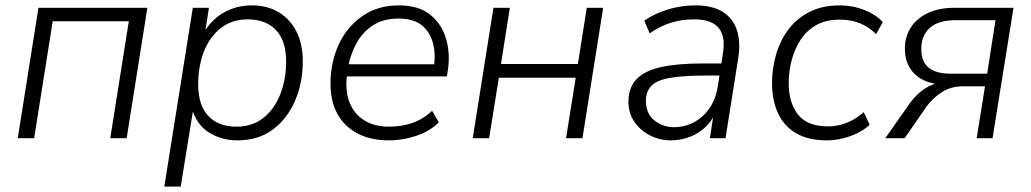

<svg xmlns="http://www.w3.org/2000/svg" viewBox="-20 -514 3834 714"><path d="M46 0 123 -485H528L451 0H390L459 -435H176L107 0Z M591 180 697 -485H757L740 -377H730Q747 -413 774 -439Q801 -465 837.5 -479.5Q874 -494 917 -494Q974 -494 1016.5 -468.5Q1059 -443 1082.5 -396.5Q1106 -350 1106 -285Q1106 -207 1077.5 -140Q1049 -73 995 -32.5Q941 8 863 8Q803 8 756 -22Q709 -52 692 -116H700L652 180ZM859 -43Q919 -43 960 -76Q1001 -109 1022.5 -164Q1044 -219 1044 -285Q1044 -363 1006 -402.5Q968 -442 901 -442Q842 -442 800.5 -409Q759 -376 738 -321.5Q717 -267 717 -200Q717 -123 754.5 -83Q792 -43 859 -43Z M1426 8Q1359 8 1310 -17.5Q1261 -43 1235 -90Q1209 -137 1209 -203Q1209 -281 1239 -347Q1269 -413 1326.5 -453.5Q1384 -494 1463 -494Q1538 -494 1581 -458.5Q1624 -423 1639.5 -367.5Q1655 -312 1645 -250L1642 -230H1254L1261 -275H1612L1593 -262Q1601 -313 1590 -354Q1579 -395 1548.5 -420Q1518 -445 1462 -445Q1404 -445 1365 -418.5Q1326 -392 1304.5 -351Q1283 -310 1275 -267L1272 -246Q1262 -185 1277.5 -139.5Q1293 -94 1331.5 -68.5Q1370 -43 1427 -43Q1474 -43 1514 -57Q1554 -71 1587 -102L1612 -59Q1579 -26 1528.5 -9Q1478 8 1426 8Z M1738 0 1815 -485H1876L1843 -276H2129L2162 -485H2223L2146 0H2085L2121 -225H1835L1799 0Z M2475 8Q2434 8 2398 -10Q2362 -28 2339.5 -60.5Q2317 -93 2317 -136Q2317 -187 2346 -218.5Q2375 -250 2436 -264Q2497 -278 2592 -278H2673L2666 -233H2606Q2521 -233 2472 -224.5Q2423 -216 2402.5 -195Q2382 -174 2382 -139Q2382 -91 2414 -66Q2446 -41 2486 -41Q2525 -41 2559 -58.5Q2593 -76 2617 -109.5Q2641 -143 2649 -191L2668 -313Q2679 -377 2653 -409.5Q2627 -442 2561 -442Q2515 -442 2475 -429.5Q2435 -417 2396 -390L2376 -437Q2400 -454 2431 -467Q2462 -480 2496.5 -487Q2531 -494 2566 -494Q2629 -494 2667.5 -470Q2706 -446 2720.5 -401.5Q2735 -357 2725 -296L2678 0H2620L2637 -113H2647Q2634 -72 2607 -45Q2580 -18 2545.5 -5Q2511 8 2475 8Z M3055 8Q2986 8 2940.5 -18.5Q2895 -45 2873 -93.5Q2851 -142 2851 -205Q2851 -258 2865.5 -309.5Q2880 -361 2910.5 -402.5Q2941 -444 2989 -469Q3037 -494 3103 -494Q3151 -494 3194 -477Q3237 -460 3263 -432L3238 -387Q3211 -414 3178 -427.5Q3145 -441 3103 -441Q3052 -441 3016 -421Q2980 -401 2957.5 -366.5Q2935 -332 2924 -290Q2913 -248 2913 -205Q2913 -132 2947.5 -88Q2982 -44 3061 -44Q3093 -44 3127.5 -57Q3162 -70 3192 -97L3214 -50Q3195 -32 3168.5 -19Q3142 -6 3112.5 1Q3083 8 3055 8Z M3272 0 3365 -132Q3389 -165 3421 -185.5Q3453 -206 3481 -206H3495L3494 -199Q3448 -200 3414.5 -216Q3381 -232 3363 -262Q3345 -292 3345 -333Q3345 -377 3367 -411.5Q3389 -446 3430.5 -465.5Q3472 -485 3529 -485H3749L3671 0H3612L3643 -193H3561Q3516 -193 3482 -171Q3448 -149 3425 -117L3344 0ZM3514 -240H3651L3682 -439H3534Q3470 -439 3438 -410.5Q3406 -382 3406 -332Q3406 -284 3434 -262Q3462 -240 3514 -240Z"/></svg>

Font: Nunito Sans 12pt Light
Style: Italic
Weight: 300
Italic angle: -9°
Designer: Vernon Adams
Foundry: Vernon Adams
Version: Version 3.101;gftools[0.9.27]